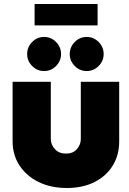

<svg xmlns="http://www.w3.org/2000/svg" viewBox="-20 -927 647 960"><path d="M314 13Q233 13 172 -17.5Q111 -48 77 -100.5Q43 -153 43 -220V-518H234V-232Q234 -204 254.5 -181.5Q275 -159 310 -159Q345 -159 364.5 -181.5Q384 -204 384 -232V-518H576V-220Q576 -153 544.5 -100.5Q513 -48 454 -17.5Q395 13 314 13ZM413.5 -571.8Q378.6 -571.8 353.6 -597.2Q328.7 -622.5 328.7 -656.6Q328.7 -691.6 353.6 -716.9Q378.6 -742.3 413.5 -742.3Q448.4 -742.3 473.4 -716.9Q498.3 -691.6 498.3 -656.6Q498.3 -622.5 473.4 -597.2Q448.4 -571.8 413.5 -571.8ZM200.5 -571.8Q165.6 -571.8 140.6 -597.2Q115.7 -622.5 115.7 -656.6Q115.7 -691.6 140.6 -716.9Q165.6 -742.3 200.5 -742.3Q235.4 -742.3 260.4 -716.9Q285.3 -691.6 285.3 -656.6Q285.3 -622.5 260.4 -597.2Q235.4 -571.8 200.5 -571.8ZM153 -800V-907H468V-800Z"/></svg>

Font: MuseoModerno Black
Style: Regular
Weight: 900
Designer: Pablo Cosgaya, Héctor Gatti, Marcela Romero, and the Authors of The MuseoModerno Project.
Foundry: Omnibus-Type Team
Version: Version 1.001